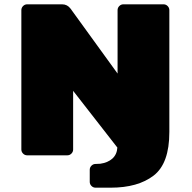

<svg xmlns="http://www.w3.org/2000/svg" viewBox="-20 -720 890 890"><path d="M524 -36 319 -299V-27Q319 -16 311 -8Q303 0 292 0H106Q95 0 87 -8Q79 -16 79 -27V-673Q79 -684 87 -692Q95 -700 106 -700H268Q292 -700 307 -680L525 -379V-673Q525 -684 533 -692Q541 -700 552 -700H738Q749 -700 757 -692Q765 -684 765 -673V-108Q765 38 692 94Q619 150 493 150H423Q412 150 404 142Q396 134 396 123V67Q396 56 404 48Q412 40 423 40L445 39Q480 34 501 15Q522 -4 524 -36Z"/></svg>

Font: Rubik Mono One
Style: Regular
Weight: 400
Designer: Hubert and Fischer with Elvire Volk Leonovitch (Cyrillic Expansion: Cyreal)
Foundry: Hubert and Fischer with Elvire Volk Leonovitch
Version: Version 2.000